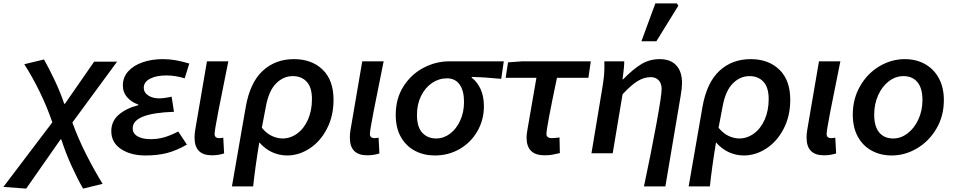

<svg xmlns="http://www.w3.org/2000/svg" viewBox="-125 -902 5616 1130"><path d="M-105 198 183 -182Q152 -273 108.5 -362Q65 -451 18 -524L134 -552Q164 -499 197.5 -428Q231 -357 253 -291H257L429 -539H564L301 -181Q334 -89 382 6Q430 101 479 180L364 208Q331 151 296 74Q261 -3 236 -81H231L29 208Z M530 -130Q530 -188 573 -226Q616 -264 689 -283V-287Q651 -299 624.5 -328.5Q598 -358 598 -399Q598 -447 629.5 -482Q661 -517 714.5 -535.5Q768 -554 833 -554Q872 -554 908.5 -547.5Q945 -541 989 -528L962 -441Q907 -458 855 -458Q794 -458 757.5 -438.5Q721 -419 721 -385Q721 -358 747 -340.5Q773 -323 811 -323Q840 -323 885 -333L899 -244Q656 -236 656 -147Q656 -116 685 -99.5Q714 -83 762 -83Q803 -83 840 -93.5Q877 -104 924 -128L975 -51Q914 -16 858.5 -1.5Q803 13 731 13Q644 13 587 -25Q530 -63 530 -130Z M1020 -92Q1020 -115 1024 -138L1093 -541H1219L1214 -517Q1183 -366 1160.5 -249.5Q1138 -133 1138 -114Q1138 -89 1165 -89Q1178 -89 1189 -92L1194 1Q1161 12 1122 12Q1020 12 1020 -92Z M1605 -554Q1710 -554 1774 -492Q1838 -430 1838 -314Q1838 -219 1799 -144Q1760 -69 1697 -28Q1634 13 1565 13Q1519 13 1477 -6Q1435 -25 1401 -64Q1376 88 1365 195H1240L1321 -271Q1346 -415 1420.5 -484.5Q1495 -554 1605 -554ZM1711 -319Q1711 -387 1680.5 -420.5Q1650 -454 1598 -454Q1543 -454 1500 -411Q1457 -368 1440 -276L1416 -150Q1445 -115 1477 -101Q1509 -87 1538 -87Q1584 -87 1624 -116Q1664 -145 1687.5 -198Q1711 -251 1711 -319Z M1934 -92Q1934 -115 1938 -138L2007 -541H2133L2128 -517Q2097 -366 2074.5 -249.5Q2052 -133 2052 -114Q2052 -89 2079 -89Q2092 -89 2103 -92L2108 1Q2075 12 2036 12Q1934 12 1934 -92Z M2204 -226Q2204 -322 2249.5 -393.5Q2295 -465 2367.5 -503Q2440 -541 2519 -541H2840L2825 -438Q2724 -448 2651 -449V-445Q2684 -420 2703.5 -377.5Q2723 -335 2723 -276Q2723 -197 2685 -130.5Q2647 -64 2581 -25.5Q2515 13 2434 13Q2370 13 2318 -14Q2266 -41 2235 -94.5Q2204 -148 2204 -226ZM2606 -302Q2606 -368 2580 -404.5Q2554 -441 2506 -441Q2458 -441 2417.5 -413.5Q2377 -386 2353 -337Q2329 -288 2329 -226Q2329 -154 2360.5 -120.5Q2392 -87 2442 -87Q2486 -87 2523.5 -115Q2561 -143 2583.5 -192.5Q2606 -242 2606 -302Z M2974 -93Q2974 -110 2979 -138L3032 -444H2851L2865 -535L2947 -541H3352L3338 -444H3153Q3091 -150 3091 -114Q3091 -101 3099.5 -95Q3108 -89 3121 -89Q3138 -89 3168 -93L3170 -1Q3141 6 3122.5 9Q3104 12 3079 12Q2974 12 2974 -93Z M3769 -378Q3769 -411 3751.5 -429.5Q3734 -448 3705 -448Q3666 -448 3628 -425Q3590 -402 3539 -347L3481 0H3356L3420 -385Q3427 -426 3430 -458.5Q3433 -491 3432 -541H3549Q3549 -508 3539 -435H3542Q3603 -497 3651 -525.5Q3699 -554 3758 -554Q3821 -554 3855 -517.5Q3889 -481 3889 -413Q3889 -384 3881 -338L3791 195H3665Q3708 -8 3738.5 -174.5Q3769 -341 3769 -378ZM3732 -882H3859L3867 -868L3738 -659H3650Z M4293 -554Q4398 -554 4462 -492Q4526 -430 4526 -314Q4526 -219 4487 -144Q4448 -69 4385 -28Q4322 13 4253 13Q4207 13 4165 -6Q4123 -25 4089 -64Q4064 88 4053 195H3928L4009 -271Q4034 -415 4108.5 -484.5Q4183 -554 4293 -554ZM4399 -319Q4399 -387 4368.5 -420.5Q4338 -454 4286 -454Q4231 -454 4188 -411Q4145 -368 4128 -276L4104 -150Q4133 -115 4165 -101Q4197 -87 4226 -87Q4272 -87 4312 -116Q4352 -145 4375.5 -198Q4399 -251 4399 -319Z M4622 -92Q4622 -115 4626 -138L4695 -541H4821L4816 -517Q4785 -366 4762.5 -249.5Q4740 -133 4740 -114Q4740 -89 4767 -89Q4780 -89 4791 -92L4796 1Q4763 12 4724 12Q4622 12 4622 -92Z M4894 -227Q4894 -321 4937.5 -396Q4981 -471 5051.5 -512.5Q5122 -554 5200 -554Q5266 -554 5318 -525.5Q5370 -497 5400 -442.5Q5430 -388 5430 -313Q5430 -219 5386 -144.5Q5342 -70 5271.5 -28.5Q5201 13 5123 13Q5057 13 5005 -15.5Q4953 -44 4923.5 -98Q4894 -152 4894 -227ZM5304 -313Q5304 -383 5274.5 -418.5Q5245 -454 5192 -454Q5146 -454 5106.5 -424Q5067 -394 5043.5 -342Q5020 -290 5020 -227Q5020 -158 5049.5 -122.5Q5079 -87 5132 -87Q5177 -87 5216.5 -117Q5256 -147 5280 -199Q5304 -251 5304 -313Z"/></svg>

Font: Nebula Sans Semibold
Style: Regular
Weight: 600
Italic angle: -9°
Designer: Paul D. Hunt for Adobe (as Source Sans)
Foundry: Nebula Entertainment & Broadcasting LLC
Version: Version 1.010